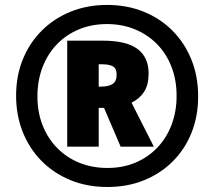

<svg xmlns="http://www.w3.org/2000/svg" viewBox="-20 -744 864 774"><path d="M251 -152.8V-580.1H393.1Q490.2 -580.1 534.7 -546.4Q579.1 -512.7 579.1 -448.2Q579.1 -401.9 561 -374Q543 -346.2 510.3 -330.1L600.1 -152.8H466.3L399.4 -309.1H377.9V-152.8ZM377.9 -395H389.2Q417.5 -395 433.8 -405.5Q450.2 -416 450.2 -442.9Q450.2 -467.8 435.5 -476.3Q420.9 -484.9 390.1 -484.9H377.9ZM412.6 9.8Q330.6 9.8 262.9 -18.3Q195.3 -46.4 146.5 -96.2Q97.7 -146 71.3 -213.1Q44.9 -280.3 44.9 -357.9Q44.9 -438.5 72.3 -505.4Q99.6 -572.3 149.2 -621.3Q198.7 -670.4 265.6 -697.3Q332.5 -724.1 411.6 -724.1Q491.7 -724.1 558.8 -697Q626 -669.9 675.3 -620.4Q724.6 -570.8 751.7 -503.4Q778.8 -436 778.8 -355.5Q778.8 -275.9 752.2 -209.2Q725.6 -142.6 676.5 -93.5Q627.4 -44.4 560.5 -17.3Q493.7 9.8 412.6 9.8ZM413.1 -66.9Q475.6 -66.9 526.6 -88.6Q577.6 -110.4 614.7 -149.4Q651.9 -188.5 671.9 -241.7Q691.9 -294.9 691.9 -357.4Q691.9 -421.9 671.1 -475.1Q650.4 -528.3 612.5 -566.7Q574.7 -605 523.4 -626Q472.2 -647 411.1 -647Q348.6 -647 297.1 -625.2Q245.6 -603.5 208.5 -564.5Q171.4 -525.4 151.1 -472.2Q130.9 -418.9 130.9 -356Q130.9 -291.5 151.9 -238.5Q172.9 -185.5 210.9 -147Q249 -108.4 300.5 -87.6Q352.1 -66.9 413.1 -66.9Z"/></svg>

Font: Open Sans SemiCondensed ExtraBold
Style: Italic
Weight: 800
Width: 4
Italic angle: -12°
Designer: Monotype Design Team
Foundry: Monotype Imaging Inc.
Version: Version 3.003